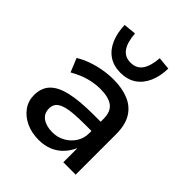

<svg xmlns="http://www.w3.org/2000/svg" viewBox="-212 -892 1032 1032"><g transform="rotate(45 304.0 -376.5)"><path d="M253 9Q199 9 156.5 -11Q114 -31 89.5 -65.5Q65 -100 65 -144Q65 -199 97 -232.5Q129 -266 195.5 -281Q262 -296 366 -296H436V-226H371Q319 -226 281.5 -222.5Q244 -219 220 -210.5Q196 -202 184.5 -187.5Q173 -173 173 -150Q173 -112 201.5 -92Q230 -72 276 -72Q316 -72 348.5 -90.5Q381 -109 400.5 -139.5Q420 -170 420 -207V-318Q420 -373 388.5 -396.5Q357 -420 295 -420Q252 -420 208.5 -408Q165 -396 118 -369L86 -447Q117 -466 153.5 -479Q190 -492 230 -499Q270 -506 309 -506Q376 -506 425 -485Q474 -464 500 -420.5Q526 -377 526 -307V0H432V-106H431Q417 -74 392.5 -47.5Q368 -21 333 -6Q298 9 253 9ZM309 -557Q257 -557 220.5 -581.5Q184 -606 164.5 -651Q145 -696 143 -755L215 -762Q219 -701 241.5 -667.5Q264 -634 309 -634Q354 -634 376.5 -667.5Q399 -701 403 -762L475 -755Q474 -696 454 -651Q434 -606 397.5 -581.5Q361 -557 309 -557Z"/></g></svg>

Font: Nunito Sans 8pt SemiBold
Style: Regular
Weight: 600
Version: Version 3.101;gftools[0.9.27]